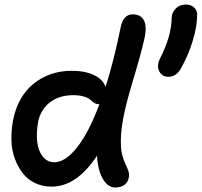

<svg xmlns="http://www.w3.org/2000/svg" viewBox="-20 -814 900 857"><path d="M731 -471.2Q703.6 -471.2 691.2 -495.1Q678.7 -519 692.9 -549.8Q746.1 -654.3 746.1 -733.9Q747.1 -758.8 764.9 -776.4Q782.7 -793.9 809.1 -793.9Q831.5 -793.9 845.2 -781.7Q858.9 -769.5 859.9 -751Q860.4 -697.8 840.6 -632.8Q820.8 -567.9 789.1 -511.2Q768.1 -471.2 731 -471.2ZM210 19Q169.9 19 136.7 3.2Q103.5 -12.7 81.8 -40.5Q60.1 -68.4 46.1 -106Q32.2 -143.6 31 -186.8Q29.8 -230 38.1 -276.9Q59.1 -382.8 130.1 -440.4Q201.2 -498 300.8 -498Q359.4 -498 399.7 -478.8Q439.9 -459.5 451.2 -425.8Q489.3 -546.4 518.1 -689.9Q529.8 -750 571.8 -750Q609.9 -750 623.3 -721.4Q636.7 -692.9 624 -639.2Q608.4 -570.3 576.7 -465.6Q544.9 -360.8 532.2 -296.9Q520.5 -238.3 519.5 -193.6Q518.6 -148.9 524.9 -124.8Q531.2 -100.6 539.3 -83.5Q547.4 -66.4 552.5 -52.2Q557.6 -38.1 555.2 -23.9Q552.7 -2.9 536.9 10Q521 22.9 494.1 22.9Q460.9 22.9 438.5 -16.6Q416 -56.2 413.1 -119.1Q322.3 19 210 19ZM149.9 -269Q141.6 -219.7 146.2 -179.9Q150.9 -140.1 171.1 -115Q191.4 -89.8 222.2 -89.8Q272 -89.8 324.5 -156.7Q377 -223.6 423.8 -349.1H419.9Q409.2 -349.1 399.9 -355.5Q390.6 -361.8 382.8 -369.1Q375 -376.5 355.2 -382.8Q335.4 -389.2 307.1 -389.2Q244.6 -389.2 202.9 -357.2Q161.1 -325.2 149.9 -269Z"/></svg>

Font: Shantell Sans Bouncy
Style: Italic
Weight: 500
Italic angle: -11.31°
Designer: Stephen Nixon, Anya Danilova, Shantell Martin
Foundry: Arrow Type
Version: Version 1.006;[9816181b4]